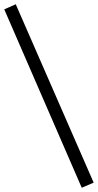

<svg xmlns="http://www.w3.org/2000/svg" viewBox="-91 -715 460 902"><path d="M293 167 -71 -671 -17 -695 349 143Z"/></svg>

Font: Faustina Light Light
Style: Regular
Weight: 300
Version: Version 1.200